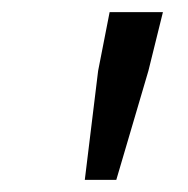

<svg xmlns="http://www.w3.org/2000/svg" viewBox="-20 -790 310 317"><path d="M172 -493H120L142 -673L161 -770H249L225 -673Z"/></svg>

Font: l_WÎeÑOS 300W
Style: Regular
Weight: 300
Designer: R?O
Version: Version 2.00 June 21, 2023